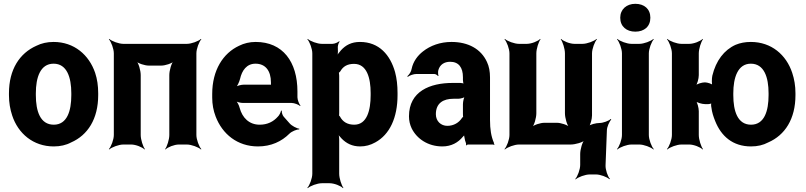

<svg xmlns="http://www.w3.org/2000/svg" viewBox="-20 -758 4226 1007"><path d="M27 -269V-259C27 -220 33 -185 44 -152C75 -58 154 10 262 10C296 10 327 3 353 -11C440 -49 495 -134 495 -259V-269C495 -308 490 -343 479 -376C447 -470 369 -538 261 -538C227 -538 197 -531 171 -518C83 -479 27 -394 27 -269ZM354 -269V-259C354 -176 332 -104 262 -104C191 -104 168 -175 168 -259V-269C168 -351 191 -424 261 -424C331 -424 354 -352 354 -269Z M1010 -50V-478C1010 -502 1024 -539 1036 -552L1034 -554C1021 -542 984 -528 960 -528H627C603 -528 566 -542 553 -554L551 -552C563 -539 577 -502 577 -478V-50C577 -26 563 11 551 24L553 26C566 14 603 0 627 0H668C692 0 727 14 738 26L740 24C730 11 718 -26 718 -50V-364C718 -388 707 -428 694 -440L692 -438C704 -425 740 -414 760 -414H826C846 -414 882 -425 894 -438L892 -440C879 -428 868 -388 868 -364V-50C868 -26 856 11 846 24L848 26C859 14 894 0 918 0H960C984 0 1021 14 1034 26L1036 24C1024 11 1010 -26 1010 -50Z M1321 -538C1289 -538 1260 -531 1234 -518C1150 -479 1093 -390 1093 -265V-246C1093 -211 1099 -178 1111 -147C1146 -55 1225 10 1333 10C1402 10 1457 -16 1498 -57C1510 -69 1537 -80 1549 -79L1550 -83C1537 -84 1510 -98 1499 -111L1468 -146C1461 -154 1457 -169 1458 -177L1454 -178C1453 -170 1445 -153 1437 -146C1414 -120 1383 -104 1342 -104C1287 -104 1251 -140 1237 -192C1234 -206 1223 -226 1215 -233L1214 -229C1222 -223 1241 -218 1255 -218H1510C1524 -218 1546 -209 1554 -202L1556 -204C1549 -212 1540 -234 1540 -248V-278C1540 -434 1463 -538 1321 -538ZM1401 -326V-320C1401 -317 1401 -311 1403 -310L1405 -312C1404 -314 1398 -314 1395 -314H1259C1245 -314 1222 -308 1214 -301L1216 -297C1224 -305 1235 -328 1239 -344C1249 -389 1274 -424 1320 -424C1372 -424 1401 -387 1401 -326Z M1752 -500V-503C1750 -514 1755 -533 1761 -539L1759 -542C1753 -536 1735 -528 1723 -528H1668C1644 -528 1607 -542 1594 -554L1592 -552C1604 -539 1618 -502 1618 -478V153C1618 177 1604 214 1592 227L1594 229C1607 217 1644 203 1668 203H1709C1733 203 1768 217 1779 229L1781 227C1771 214 1759 177 1759 153V-24C1759 -37 1757 -54 1752 -62L1749 -60C1753 -52 1765 -38 1773 -30C1797 -6 1827 10 1869 10C1897 10 1923 3 1948 -11C2024 -52 2065 -141 2065 -259V-270C2065 -310 2061 -347 2052 -380C2027 -469 1969 -538 1868 -538C1823 -538 1793 -521 1769 -495C1761 -486 1748 -470 1745 -461L1748 -460C1752 -469 1753 -487 1752 -500ZM1838 -104C1801 -104 1777 -120 1763 -147C1762 -149 1756 -155 1755 -154L1758 -151C1759 -152 1759 -165 1759 -168V-360C1759 -363 1758 -377 1757 -378L1755 -375C1756 -374 1763 -382 1765 -384C1779 -409 1801 -423 1837 -423C1904 -423 1924 -349 1924 -270V-259C1924 -180 1905 -104 1838 -104Z M2550 -128V-352C2550 -383 2545 -410 2534 -433C2503 -501 2436 -538 2348 -538C2289 -538 2237 -519 2198 -488C2171 -467 2147 -436 2139 -397C2137 -382 2125 -365 2116 -358L2119 -355C2127 -362 2149 -370 2164 -370H2257C2265 -370 2274 -364 2277 -359L2280 -361C2277 -366 2277 -383 2279 -390C2287 -419 2310 -434 2341 -434C2386 -434 2408 -404 2408 -353V-338C2408 -331 2410 -318 2414 -314L2416 -317C2412 -321 2401 -323 2395 -323H2354C2235 -323 2125 -279 2125 -148C2125 -125 2130 -104 2139 -85C2166 -30 2225 10 2300 10C2348 10 2383 -11 2407 -40C2411 -44 2417 -50 2418 -54L2414 -55C2413 -51 2415 -43 2416 -37C2418 -26 2420 -16 2424 -7C2425 -5 2425 1 2424 3L2426 5C2427 3 2431 0 2434 0H2566C2568 0 2571 2 2572 3L2574 1C2573 0 2570 -2 2570 -4C2570 -5 2572 -7 2572 -7L2570 -10C2556 -43 2550 -80 2550 -128ZM2266 -159C2266 -218 2306 -240 2358 -240H2383C2395 -240 2417 -246 2424 -253L2420 -256C2413 -249 2408 -225 2408 -211V-162C2408 -159 2408 -145 2410 -143L2412 -146C2410 -148 2404 -141 2402 -138C2387 -115 2360 -98 2326 -98C2293 -98 2266 -122 2266 -159Z M2652 -478V-50C2652 -26 2638 11 2626 24L2628 26C2641 14 2678 0 2702 0H2973C2997 0 3037 -11 3049 -24L3047 -26C3034 -14 3023 26 3023 50V107C3023 131 3009 168 2997 181L2999 183C3012 171 3049 157 3073 157H3106C3128 157 3164 170 3176 182L3179 180C3167 168 3155 131 3156 109L3163 -74C3163 -92 3176 -121 3186 -131L3183 -134C3173 -124 3143 -113 3125 -113C3106 -113 3074 -105 3064 -95L3067 -92C3077 -102 3085 -134 3085 -153V-478C3085 -502 3099 -539 3111 -552L3109 -554C3096 -542 3059 -528 3035 -528H2993C2969 -528 2934 -542 2923 -554L2921 -552C2931 -539 2943 -502 2943 -478V-164C2943 -140 2954 -100 2967 -88L2969 -90C2957 -103 2921 -114 2901 -114H2835C2815 -114 2779 -103 2767 -90L2769 -88C2782 -100 2793 -140 2793 -164V-478C2793 -502 2805 -539 2815 -552L2813 -554C2802 -542 2767 -528 2743 -528H2702C2678 -528 2641 -542 2628 -554L2626 -552C2638 -539 2652 -502 2652 -478Z M3383 -50V-478C3383 -502 3397 -539 3409 -552L3407 -554C3394 -542 3357 -528 3333 -528H3292C3268 -528 3231 -542 3218 -554L3216 -552C3228 -539 3242 -502 3242 -478V-50C3242 -26 3228 11 3216 24L3218 26C3231 14 3268 0 3292 0H3333C3357 0 3394 14 3407 26L3409 24C3397 11 3383 -26 3383 -50ZM3312 -592C3359 -592 3391 -619 3391 -665C3391 -711 3359 -738 3312 -738C3266 -738 3233 -709 3233 -665C3233 -619 3266 -592 3312 -592Z M3645 -364V-478C3645 -502 3657 -539 3667 -552L3665 -554C3654 -542 3619 -528 3595 -528H3554C3530 -528 3493 -542 3480 -554L3478 -552C3490 -539 3504 -502 3504 -478V-50C3504 -26 3490 11 3478 24L3480 26C3493 14 3530 0 3554 0H3595C3619 0 3654 14 3665 26L3667 24C3657 11 3645 -26 3645 -50V-175C3645 -192 3637 -223 3628 -232L3625 -229C3634 -220 3662 -212 3677 -212H3695C3701 -212 3713 -215 3716 -219L3712 -222C3709 -217 3709 -202 3711 -195C3714 -169 3722 -145 3731 -123C3762 -45 3822 10 3919 10C3953 10 3983 3 4009 -11C4097 -49 4152 -134 4152 -259V-269C4152 -308 4146 -343 4135 -376C4104 -470 4026 -538 3918 -538C3888 -538 3862 -533 3838 -523C3778 -496 3735 -440 3716 -361C3713 -347 3712 -316 3717 -307L3721 -310C3715 -318 3690 -326 3677 -326C3662 -326 3634 -318 3625 -308L3627 -306C3637 -315 3645 -346 3645 -364ZM4011 -269V-259C4011 -176 3989 -104 3919 -104C3848 -104 3826 -176 3826 -259V-269C3826 -350 3849 -424 3918 -424C3988 -424 4011 -352 4011 -269Z"/></svg>

Font: Asimov
Style: EdgeNar
Weight: 500
Designer: Google
Version: Version 2.000980: 2014